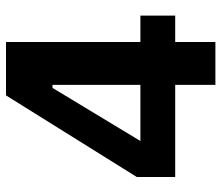

<svg xmlns="http://www.w3.org/2000/svg" viewBox="-69 -669 738 640"><g transform="rotate(-90 300.0 -349.0)"><path d="M337 0V-134H30V-262L302 -698H480V-250H568V-134H480V0ZM150 -250H337V-543H327Z"/></g></svg>

Font: IBM Plex Sans Arabic
Style: Bold
Weight: 700
Designer: Mike Abbink, Paul van der Laan, Pieter van Rosmalen, Wael Morcos, Khajak Apelian
Foundry: Bold Monday
Version: Version 1.2